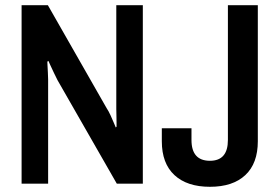

<svg xmlns="http://www.w3.org/2000/svg" viewBox="-20 -706 1072 738"><path d="M63 0V-686H164L390 -290Q397 -280 405 -262.5Q413 -245 419 -230.5Q425 -216 425 -216L428 -219Q428 -219 428 -233Q428 -247 427.5 -263.5Q427 -280 427 -287V-686H529V0H429L201 -398Q196 -408 187.5 -425.5Q179 -443 172.5 -457.5Q166 -472 166 -472L162 -469Q162 -469 162.5 -456.5Q163 -444 164 -427.5Q165 -411 165 -401V0ZM787 12Q699 12 650.5 -33Q602 -78 602 -163V-213H716V-168Q716 -88 787 -88Q856 -88 856 -168V-686H971V-163Q971 -78 923 -33Q875 12 787 12Z"/></svg>

Font: Archivo Narrow SemiBold
Style: Regular
Weight: 600
Designer: Hector Gatti
Foundry: Omnibus-Type
Version: Version 3.002